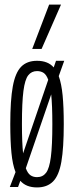

<svg xmlns="http://www.w3.org/2000/svg" viewBox="-20 -810 325 840"><path d="M23 8 48 -57Q35 -90 30 -141.5Q25 -193 25 -267Q25 -372 36 -432Q47 -492 72.5 -518Q98 -544 142 -544Q190 -544 215 -515L225 -544H261L237 -477Q249 -444 254 -392.5Q259 -341 259 -267Q259 -163 248.5 -102.5Q238 -42 212 -16Q186 10 142 10Q94 10 69 -19L59 8ZM76 -267Q76 -186 81 -139L191 -461Q183 -483 171 -491Q159 -499 142 -499Q118 -499 103.5 -480.5Q89 -462 82.5 -412Q76 -362 76 -267ZM142 -35Q167 -35 181.5 -54Q196 -73 202.5 -123Q209 -173 209 -267Q209 -349 204 -397L93 -74Q101 -52 113 -43.5Q125 -35 142 -35ZM121 -596 195 -790H247L162 -596Z"/></svg>

Font: Georama ExtraCondensed Light
Style: Regular
Weight: 300
Width: 2
Designer: Jean-Baptiste Levee
Foundry: Production Type
Version: Version 1.000